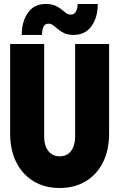

<svg xmlns="http://www.w3.org/2000/svg" viewBox="-20 -942 602 970"><path d="M281.2 7.8Q205.6 7.8 149.4 -26.4Q93.3 -60.5 62.3 -122.3Q31.2 -184.1 31.2 -267.6V-719.7H203.1V-251Q203.1 -206.5 223.9 -179.4Q244.6 -152.3 281.2 -152.3Q318.8 -152.3 339.1 -179.4Q359.4 -206.5 359.4 -251V-719.7H531.2V-267.6Q531.2 -184.1 500.5 -122.3Q469.7 -60.5 413.6 -26.4Q357.4 7.8 281.2 7.8ZM89.8 -765.6Q89.8 -833 121.1 -877.4Q152.3 -921.9 210 -921.9Q238.8 -921.9 257.8 -913.8Q276.9 -905.8 289.8 -895Q302.7 -884.3 313.7 -876.2Q324.7 -868.2 337.9 -868.2Q355.5 -868.2 363.8 -883.8Q372.1 -899.4 372.1 -921.9H473.6Q474.6 -856 442.9 -810.8Q411.1 -765.6 351.6 -765.6Q323.7 -765.6 305.2 -774.2Q286.6 -782.7 273.7 -793.9Q260.7 -805.2 249.5 -813.7Q238.3 -822.3 224.6 -822.3Q207 -822.3 199.7 -807.1Q192.4 -792 192.4 -765.6Z"/></svg>

Font: Reddit Mono Black
Style: Regular
Weight: 900
Monospace: yes
Designer: Stephen Hutchings
Foundry: Reddit
Version: Version 1.014